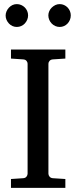

<svg xmlns="http://www.w3.org/2000/svg" viewBox="-20 -911 370 931"><path d="M33.2 0V-43L92.8 -46.9Q103.5 -47.9 108.6 -54.7Q113.8 -61.5 113.8 -68.8V-602.1Q113.8 -609.4 108.6 -615.7Q103.5 -622.1 92.8 -623L33.2 -627V-670.9H296.9V-627L235.8 -623Q225.6 -622.1 220.2 -615.7Q214.8 -609.4 214.8 -602.1V-68.8Q214.8 -61.5 220.2 -54.7Q225.6 -47.9 235.8 -46.9L296.9 -43V0ZM323.2 -836.4Q323.2 -825.2 319.1 -814.9Q314.9 -804.7 307.6 -796.9Q300.3 -789.1 290.5 -784.7Q280.8 -780.3 269.5 -780.3Q258.3 -780.3 248.3 -784.7Q238.3 -789.1 230.7 -796.9Q223.1 -804.7 218.8 -814.9Q214.4 -825.2 214.4 -836.4Q214.4 -846.7 218.8 -856.7Q223.1 -866.7 231 -874.3Q238.8 -881.8 248.5 -886.5Q258.3 -891.1 269.5 -891.1Q280.8 -891.1 290.5 -886.7Q300.3 -882.3 307.6 -874.8Q314.9 -867.2 319.1 -857.2Q323.2 -847.2 323.2 -836.4ZM116.2 -836.4Q116.2 -825.2 111.8 -814.9Q107.4 -804.7 100.1 -796.9Q92.8 -789.1 82.8 -784.7Q72.8 -780.3 61.5 -780.3Q50.3 -780.3 40.5 -784.7Q30.8 -789.1 23.4 -796.9Q16.1 -804.7 11.7 -814.5Q7.3 -824.2 7.3 -835.4Q7.3 -846.2 11.7 -856.2Q16.1 -866.2 23.4 -874Q30.8 -881.8 40.5 -886.5Q50.3 -891.1 61.5 -891.1Q72.8 -891.1 82.8 -886.7Q92.8 -882.3 100.1 -875Q107.4 -867.7 111.8 -857.7Q116.2 -847.7 116.2 -836.4Z"/></svg>

Font: Tagmukay Beta
Style: Regular
Weight: 400
Designer: Peter Martin
Foundry: SIL International
Version: Version 2.000; dev 82b92eM